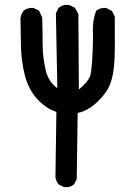

<svg xmlns="http://www.w3.org/2000/svg" viewBox="-20 -775 540 793"><path d="M243.7 -2.4 224.1 -12.2 222.7 -12.7 222.2 -13.7Q219.7 -16.6 218 -19.3Q216.3 -22 214.8 -24.9Q213.4 -27.8 212.2 -31Q210.9 -34.2 210.2 -37.4Q209.5 -40.5 209 -44.4V-44.9L212.9 -313Q170.9 -326.2 135.3 -364.3Q98.1 -404.3 83 -462.4Q75.7 -491.2 71.8 -519.3Q67.9 -547.4 66.9 -575.7Q65.4 -630.9 64.5 -699.2V-699.7Q66.9 -717.3 77.6 -730.5L78.1 -731Q93.8 -744.1 117.7 -742.2H118.7L119.6 -741.7L139.2 -731.9L141.1 -731L142.1 -729L153.8 -703.6L154.3 -702.6V-701.2Q156.2 -636.7 156.2 -588.4Q156.2 -576.7 157 -564.2Q157.7 -551.8 159.2 -539.1Q160.6 -526.4 163.1 -513.2Q165.5 -500 168.5 -486.3Q178.7 -439 216.8 -410.6L210.9 -718.8V-720.2L211.4 -721.2L221.2 -740.7L221.7 -741.7L222.7 -742.7Q240.2 -758.3 266.6 -753.9H267.6L268.1 -753.4L287.6 -743.7L289.6 -742.7L290.5 -741.2L303.2 -717.8L303.7 -716.3V-714.8L305.7 -405.3Q342.8 -435.5 352.1 -460.9Q362.3 -490.2 364.3 -630.9Q362.3 -656.7 365.2 -681.2Q368.2 -705.6 376.5 -728.5L377 -730L377.9 -731Q393.6 -744.1 417.5 -742.2H418.9L419.9 -741.7L441.4 -730L442.9 -729L443.8 -727.1L453.6 -707.5L454.1 -706.5V-705.1Q454.6 -639.6 454.3 -594.2Q454.1 -548.8 452.6 -523.4Q452.1 -515.1 451.4 -507.1Q450.7 -499 449.7 -491.2Q448.7 -483.4 447.5 -475.8Q446.3 -468.3 444.6 -461.2Q442.9 -454.1 441.2 -447.3Q439.5 -440.4 437 -433.6Q423.8 -394 381.8 -354Q342.3 -316.4 300.8 -308.6L296.9 -37.1V-35.6L296.4 -34.7L286.6 -15.1L286.1 -13.7L285.2 -13.2Q269.5 0 245.6 -2H244.6Z"/></svg>

Font: NaikaiFont
Style: SemiBold
Weight: 600
Version: Version 1.89